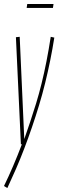

<svg xmlns="http://www.w3.org/2000/svg" viewBox="-34 -725 293 965"><path d="M221 -540 239 -536Q230 -479 218.5 -422Q207 -365 193 -308Q179 -251 162 -195Q145 -139 126.5 -85Q108 -31 88 21.5Q68 74 46.5 123.5Q25 173 3 220L-14 210Q9 163 31.5 110.5Q54 58 76 0H71L46 -538L65 -540L88 -26Q103 -69 118 -113.5Q133 -158 147.5 -205.5Q162 -253 175 -305.5Q188 -358 199.5 -416.5Q211 -475 221 -540ZM100 -685 103 -705H235L232 -685Z"/></svg>

Font: Georama
Style: Italic
Weight: 400
Width: 2
Italic angle: -9°
Designer: Jean-Baptiste Levee
Foundry: Production Type
Version: Version 1.000